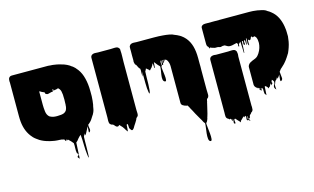

<svg xmlns="http://www.w3.org/2000/svg" viewBox="-102 -871 2445 1493"><g transform="rotate(-15 1120.5 -125.0)"><path d="M484 199Q484 200 482.5 199.5Q481 199 481 198Q479 193 478.5 187.5Q478 182 477 176Q476 166 475 156Q474 146 473 136Q472 121 471.5 97.5Q471 74 470 51Q469 28 467 13Q466 13 464 15Q458 21 455 23Q448 30 442.5 36.5Q437 43 432 50Q432 50 426.5 55Q421 60 419 62Q417 81 417 100.5Q417 120 415 139Q415 147 414 162Q413 177 412.5 186.5Q412 196 410 188Q399 177 400 172.5Q401 168 406 165Q411 162 412 157.5Q413 153 402 142Q398 122 399.5 101.5Q401 81 399 62Q394 57 390 51.5Q386 46 382 42Q372 31 363 24Q360 23 357 25Q354 28 354 29Q352 27 352 20Q351 20 351 19.5Q351 19 350 19Q347 20 347.5 24.5Q348 29 346 31Q346 32 342 28Q340 25 338.5 21Q337 17 334 14Q331 10 330 12.5Q329 15 327 15Q327 15 323 12.5Q319 10 317 10Q314 10 310.5 10Q307 10 303 9Q293 9 282.5 8Q272 7 262 6Q252 4 243 2.5Q234 1 226 -1L214 -4Q213 -4 212 -5Q179 -13 148 -31Q138 -37 128 -45Q116 -53 103 -66Q102 -68 101 -69Q100 -70 99 -71Q51 -124 43 -207Q42 -218 41.5 -229Q41 -240 41 -250V-522Q39 -533 41 -546Q42 -557 49.5 -564Q57 -571 68 -571H339Q350 -571 361 -571Q372 -571 383 -569Q389 -569 395 -568.5Q401 -568 406 -567Q429 -564 449 -559Q469 -554 486 -548Q497 -544 507 -539Q517 -534 525 -529L541 -517Q542 -517 542.5 -516.5Q543 -516 544 -516Q546 -514 551.5 -509.5Q557 -505 563 -499Q566 -496 567 -494Q596 -463 610 -420Q624 -377 627 -326Q627 -319 627.5 -310Q628 -301 628 -290V-255Q627 -237 625.5 -219Q624 -201 621 -185Q620 -184 620 -182.5Q620 -181 619 -179Q617 -166 614.5 -153.5Q612 -141 607 -130Q606 -126 603 -122Q602 -118 599 -114Q596 -110 594 -107Q586 -93 578 -82Q576 -78 573 -75Q570 -72 568 -69L558 -59Q556 -58 550 -52H549Q549 -51 548.5 -51Q548 -51 548 -51L544 -47Q543 -33 547 -16Q551 1 540 10Q534 15 534 7Q534 -1 535.5 -14.5Q537 -28 537 -37Q532 -28 527 -18Q522 -8 517 1Q511 12 510.5 13.5Q510 15 503 23Q502 23 501 24.5Q500 26 499 25Q498 20 498 16Q498 12 498 8Q497 9 497 11Q497 13 496 15Q495 18 494 20.5Q493 23 492 26Q491 28 489.5 30.5Q488 33 488 35Q487 46 487 68.5Q487 91 486.5 117Q486 143 485.5 165.5Q485 188 484 199ZM243 -392V-287Q243 -265 246.5 -235Q250 -205 269 -189Q275 -185 281 -183Q283 -182 286.5 -181Q290 -180 293 -179Q294 -179 294.5 -178.5Q295 -178 296 -178Q310 -175 323 -175H331Q365 -175 383 -182Q391 -185 399 -193Q402 -196 404 -199Q406 -202 407 -205Q409 -209 410 -213Q411 -217 412 -221Q413 -225 413.5 -229.5Q414 -234 414 -238Q415 -242 415 -246.5Q415 -251 415 -255Q417 -285 415 -314Q415 -319 415 -322.5Q415 -326 414 -330Q413 -341 410.5 -352Q408 -363 401 -372Q399 -375 394 -380Q390 -383 384.5 -380.5Q379 -378 374 -377Q371 -376 368 -376.5Q365 -377 362 -376L357 -374Q354 -371 353 -372Q352 -375 352.5 -381.5Q353 -388 349 -386Q345 -385 346 -379Q347 -373 345 -368Q345 -367 340 -367Q335 -367 333 -367Q325 -366 315.5 -362.5Q306 -359 298 -360Q296 -361 291.5 -362.5Q287 -364 285 -366Q284 -369 283.5 -372.5Q283 -376 281 -379Q280 -381 278 -381Q276 -381 274 -382Q262 -386 249 -395Q248 -395 245.5 -396.5Q243 -398 243 -392Z M936 -59Q936 -49 937 -38Q938 -27 935 -18Q935 -17 934.5 -16.5Q934 -16 934 -15Q933 -15 931 -11L925 -5Q923 -3 921 -2L920 -1Q919 3 917 7Q915 11 913 15Q908 25 901.5 34Q895 43 889 53Q885 60 880.5 67.5Q876 75 869 80Q862 84 857 78Q852 72 849 67Q848 65 847 63.5Q846 62 845 60Q844 52 844 43Q844 34 843 26Q842 26 842 26.5Q842 27 841 27Q840 27 839.5 27.5Q839 28 837 28Q836 29 835 28.5Q834 28 833 29Q832 42 831.5 55.5Q831 69 829 82Q828 83 827 81Q826 79 824 78L815 65Q808 52 798 39Q791 30 781 21Q779 17 776 17Q775 18 773 20Q771 22 769 24Q760 27 753 23Q749 21 746 17Q743 13 739 9L733 3Q730 0 721 -1Q717 -3 716 -4Q703 -12 703 -26Q703 -28 702.5 -30.5Q702 -33 702 -35Q702 -43 702.5 -50Q703 -57 703 -64V-528Q703 -536 703 -544.5Q703 -553 708 -560L714 -566Q719 -569 726 -571Q735 -573 745 -572Q755 -571 763 -571H865Q877 -571 889.5 -572Q902 -573 914 -571Q916 -571 918 -570Q927 -566 932 -558Q936 -554 936 -548.5Q936 -543 936 -540Q938 -518 937 -493.5Q936 -469 936 -446Z M1504 -75Q1504 -66 1504.5 -56.5Q1505 -47 1505 -37Q1505 -33 1505 -29.5Q1505 -26 1504 -22Q1504 -24 1503 -20.5Q1502 -17 1503 -18Q1503 -18 1503 -17.5Q1503 -17 1502 -17Q1501 -13 1497 -9Q1494 -5 1489 -3Q1489 -1 1487 3Q1487 5 1485 11Q1484 13 1484 17.5Q1484 22 1482 23Q1482 27 1481 29L1469 80Q1465 96 1462 109.5Q1459 123 1455 133Q1455 135 1454 135Q1453 142 1451 148Q1449 154 1446 160Q1444 164 1441.5 169Q1439 174 1434 176Q1433 187 1436 212Q1439 237 1441.5 263.5Q1444 290 1442 307.5Q1440 325 1429 321Q1418 317 1416 298.5Q1414 280 1416.5 255.5Q1419 231 1422.5 208.5Q1426 186 1425 175L1421 171Q1420 170 1419 169Q1418 168 1416 164L1415 163Q1411 155 1407 147Q1403 139 1398 132L1371 85Q1364 72 1357.5 59Q1351 46 1343 33Q1339 23 1332 13Q1331 11 1329.5 9.5Q1328 8 1326 6Q1326 7 1324 9Q1323 10 1322 8.5Q1321 7 1320 6L1315 3Q1312 6 1312 6Q1309 6 1307 3.5Q1305 1 1304 0L1299 -1Q1295 -3 1292 -5Q1281 -13 1281 -26V-77Q1281 -88 1281 -120Q1281 -152 1281 -189.5Q1281 -227 1281 -259Q1281 -291 1281 -302V-321Q1281 -348 1269 -369Q1269 -369 1269 -369.5Q1269 -370 1268 -370Q1264 -377 1256 -382Q1256 -383 1255 -383Q1256 -382 1256 -382Q1258 -380 1252 -380Q1253 -381 1253 -382Q1253 -383 1254 -384Q1253 -383 1253 -381Q1253 -379 1251 -380Q1249 -380 1249 -382Q1248 -383 1248 -384Q1248 -385 1247 -385Q1246 -385 1246 -380V-374Q1245 -371 1243 -371Q1241 -371 1241 -375.5Q1241 -380 1241 -384V-386Q1240 -386 1240 -385.5Q1240 -385 1240 -385Q1236 -381 1239 -372Q1242 -363 1236 -362Q1230 -362 1231 -370.5Q1232 -379 1232 -385Q1231 -385 1230 -384.5Q1229 -384 1228 -384Q1227 -381 1227.5 -377Q1228 -373 1228 -369Q1230 -361 1230 -356Q1230 -354 1229 -350.5Q1228 -347 1223 -347Q1219 -346 1219 -353.5Q1219 -361 1221 -370.5Q1223 -380 1222 -384Q1220 -383 1217 -383Q1213 -377 1213.5 -369Q1214 -361 1215 -352Q1216 -351 1216 -348Q1216 -347 1215.5 -343Q1215 -339 1215 -339Q1215 -339 1215 -339Q1215 -339 1215 -339H1211Q1210 -328 1213 -306.5Q1216 -285 1218.5 -263Q1221 -241 1219 -227.5Q1217 -214 1206 -219Q1195 -224 1193 -239.5Q1191 -255 1194 -274.5Q1197 -294 1200 -312.5Q1203 -331 1202 -342Q1198 -345 1195 -349Q1192 -352 1188.5 -355.5Q1185 -359 1182 -363Q1174 -373 1169 -380Q1168 -381 1167 -382Q1166 -383 1165 -384Q1163 -384 1163 -384Q1162 -373 1161.5 -361.5Q1161 -350 1159 -339Q1159 -338 1155 -342Q1154 -353 1154 -361Q1154 -369 1151 -380Q1148 -373 1145 -366Q1142 -359 1137 -353Q1136 -351 1134 -349Q1133 -348 1132.5 -347Q1132 -346 1130 -345L1124 -339Q1122 -335 1120 -333Q1118 -331 1116 -331Q1114 -333 1113.5 -335Q1113 -337 1111 -338Q1110 -340 1108 -341Q1106 -342 1104 -343Q1103 -344 1101.5 -346Q1100 -348 1098 -349Q1096 -351 1091 -354Q1090 -353 1089.5 -351Q1089 -349 1088 -347Q1086 -345 1084 -339Q1080 -335 1080 -331Q1079 -316 1078.5 -288Q1078 -260 1077.5 -231.5Q1077 -203 1075 -188Q1075 -182 1074 -176Q1073 -170 1071 -165Q1071 -164 1070 -161Q1069 -158 1067 -159Q1065 -161 1064.5 -164.5Q1064 -168 1063 -171Q1062 -179 1061 -187Q1060 -195 1059 -202Q1058 -217 1057.5 -243Q1057 -269 1057 -295Q1057 -321 1055 -336Q1055 -340 1054.5 -334Q1054 -328 1053.5 -319.5Q1053 -311 1052.5 -305Q1052 -299 1051 -303Q1047 -317 1048.5 -332.5Q1050 -348 1048 -363L1042 -369Q1038 -373 1037 -376Q1037 -377 1036.5 -377.5Q1036 -378 1036 -378Q1033 -383 1030.5 -389Q1028 -395 1025 -400Q1021 -402 1019.5 -404.5Q1018 -407 1016 -410Q1015 -415 1014.5 -417.5Q1014 -420 1013 -422Q1011 -432 1013 -441Q1012 -460 1012.5 -479.5Q1013 -499 1013 -517Q1013 -524 1012.5 -531.5Q1012 -539 1013 -546Q1013 -551 1014 -553Q1016 -557 1018 -559Q1022 -566 1030 -569Q1034 -571 1037 -571Q1045 -573 1055 -572Q1065 -571 1073 -571H1213Q1252 -571 1286 -568Q1312 -566 1336 -561.5Q1360 -557 1371 -550Q1382 -546 1392 -541.5Q1402 -537 1412 -531Q1414 -530 1417 -528Q1420 -526 1423 -524Q1440 -512 1453 -497L1458 -491Q1481 -463 1492.5 -422.5Q1504 -382 1504 -327V-283Q1505 -270 1504.5 -258Q1504 -246 1504 -233Z M2175 -161Q2173 -157 2170 -153Q2167 -149 2165 -146Q2162 -141 2158.5 -136.5Q2155 -132 2151 -127Q2148 -124 2145.5 -120.5Q2143 -117 2140 -114Q2136 -110 2133 -106.5Q2130 -103 2126 -100Q2120 -94 2114 -88.5Q2108 -83 2102 -78Q2100 -75 2098 -71.5Q2096 -68 2093 -66Q2093 -66 2093 -65.5Q2093 -65 2092 -65L2089 -59Q2089 -47 2091.5 -33Q2094 -19 2094 -7.5Q2094 4 2084 11Q2077 16 2076 8Q2075 0 2077 -14Q2079 -28 2080 -40Q2078 -35 2073 -29Q2069 -22 2063 -16Q2060 -13 2060 -12Q2059 -15 2058.5 -18Q2058 -21 2058 -25Q2057 -22 2053 -16L2048 -8Q2045 -5 2042 -3Q2041 -2 2040.5 -2Q2040 -2 2039 -1Q2035 6 2033.5 11.5Q2032 17 2032 20Q2032 20 2031.5 20Q2031 20 2031 19Q2027 15 2026.5 23Q2026 31 2026.5 43Q2027 55 2028 62.5Q2029 70 2027 65Q2013 50 2016 38.5Q2019 27 2025 16Q2031 5 2023 -6L2018 -12L2014 -16Q2006 -1 2008 3.5Q2010 8 2012 9Q2014 10 2007 16Q2004 17 2003 20Q2002 21 2001 24Q2000 27 2000 26Q1999 21 1998.5 16.5Q1998 12 1998 7Q1993 18 1988 26Q1987 29 1985 31Q1983 33 1982 34Q1978 36 1977 36Q1976 37 1975.5 40Q1975 43 1973 42Q1971 42 1971 39Q1971 36 1969 34L1963 28Q1957 22 1960 24Q1963 26 1954 19Q1953 20 1950 20Q1947 20 1947 20Q1945 37 1945 54.5Q1945 72 1943 89Q1943 90 1941.5 87.5Q1940 85 1939 84L1931 73Q1929 56 1929.5 50.5Q1930 45 1930 41Q1930 37 1924 25Q1923 26 1921.5 26Q1920 26 1919 27Q1918 31 1917.5 36Q1917 41 1915 45Q1914 46 1913 44Q1912 42 1910 41Q1899 30 1900 29Q1901 28 1905.5 30.5Q1910 33 1911.5 32.5Q1913 32 1904 22Q1904 25 1902 27Q1901 28 1900 24.5Q1899 21 1896 17H1895Q1891 20 1892.5 24.5Q1894 29 1890 15Q1887 15 1886 14Q1881 12 1878 8Q1869 0 1867 -13V-156Q1867 -163 1870 -169Q1872 -174 1874 -176Q1876 -179 1882 -185Q1885 -187 1888 -189Q1891 -191 1894 -192Q1906 -199 1919.5 -203.5Q1933 -208 1943 -215Q1950 -220 1955.5 -227Q1961 -234 1966 -241Q1966 -242 1966.5 -242Q1967 -242 1967 -243Q1978 -260 1984 -279.5Q1990 -299 1991 -319Q1991 -346 1984 -361Q1983 -366 1978 -370Q1977 -372 1976 -373Q1975 -374 1974 -375Q1973 -375 1973 -376Q1972 -376 1971.5 -376.5Q1971 -377 1970 -377Q1967 -378 1964 -376Q1961 -374 1958 -373Q1955 -373 1954 -374Q1950 -379 1952.5 -379Q1955 -379 1946 -382Q1941 -378 1939 -370Q1937 -362 1930 -358Q1925 -356 1921 -360Q1920 -362 1918 -364.5Q1916 -367 1915 -365Q1913 -358 1913.5 -345.5Q1914 -333 1914 -324.5Q1914 -316 1910 -322Q1903 -335 1905.5 -350Q1908 -365 1906 -379Q1902 -379 1902 -378Q1901 -368 1900.5 -358Q1900 -348 1898 -338Q1898 -335 1896.5 -330.5Q1895 -326 1894 -329Q1892 -339 1892.5 -349.5Q1893 -360 1891 -370L1887 -366Q1881 -364 1883 -364Q1881 -357 1883.5 -344Q1886 -331 1878 -334Q1871 -337 1873 -347.5Q1875 -358 1874 -366Q1873 -365 1870 -365Q1869 -364 1867.5 -364.5Q1866 -365 1866 -364Q1865 -342 1864.5 -320Q1864 -298 1862 -275Q1862 -274 1860 -274Q1858 -274 1858 -275Q1857 -297 1856.5 -319.5Q1856 -342 1854 -364Q1854 -364 1851 -364Q1850 -361 1847.5 -358.5Q1845 -356 1843 -354Q1841 -352 1838 -352Q1837 -348 1837.5 -339Q1838 -330 1833 -332Q1828 -334 1830 -341.5Q1832 -349 1830 -355Q1829 -357 1827.5 -358.5Q1826 -360 1823 -363Q1810 -361 1797 -357Q1784 -353 1771 -353Q1759 -352 1749 -357.5Q1739 -363 1729 -369H1713Q1709 -368 1705 -367Q1701 -366 1696 -365Q1689 -365 1683.5 -367.5Q1678 -370 1671 -370Q1667 -371 1661.5 -370Q1656 -369 1651 -370Q1644 -372 1635.5 -374.5Q1627 -377 1619 -380Q1618 -381 1617 -382Q1616 -383 1615 -383Q1614 -382 1612 -378Q1612 -375 1610 -375Q1611 -375 1608 -380Q1607 -383 1605.5 -386.5Q1604 -390 1603 -391Q1601 -393 1598.5 -395.5Q1596 -398 1597 -397L1594 -403Q1592 -410 1592 -421V-546Q1592 -557 1601 -564Q1610 -571 1624 -571H1980Q1996 -571 2010 -570Q2024 -569 2037 -567Q2043 -566 2048.5 -565.5Q2054 -565 2059 -563Q2079 -560 2095 -554.5Q2111 -549 2119 -541Q2126 -537 2133.5 -532.5Q2141 -528 2147 -522Q2176 -499 2193 -466Q2210 -433 2217 -392Q2219 -385 2221 -362Q2221 -359 2221.5 -352Q2222 -345 2222 -338V-331Q2223 -320 2222.5 -310Q2222 -300 2220 -291Q2218 -268 2212 -246Q2206 -224 2198 -204Q2189 -179 2180 -169Q2179 -167 2178 -165Q2177 -163 2175 -161ZM1769 230Q1758 219 1759 223Q1760 227 1765 236Q1770 245 1771 249Q1772 253 1761 242Q1754 240 1756.5 228.5Q1759 217 1757 210Q1757 209 1755.5 207.5Q1754 206 1754 208Q1753 213 1754 222Q1755 231 1755 237Q1755 243 1750 240Q1743 234 1745.5 222.5Q1748 211 1746 202Q1744 203 1742 204Q1740 205 1738 206H1733Q1733 211 1731 211Q1729 212 1729.5 208Q1730 204 1728 202L1704 226Q1702 227 1699 230Q1698 232 1697.5 235Q1697 238 1695 240Q1694 241 1692.5 239.5Q1691 238 1690 237Q1689 235 1688.5 232.5Q1688 230 1686 229Q1684 226 1679 223Q1678 221 1673 216Q1668 211 1662 204Q1661 203 1660.5 203Q1660 203 1659 202Q1658 202 1657.5 203Q1657 204 1656 204Q1656 206 1652 206Q1651 215 1653.5 228.5Q1656 242 1648 239Q1640 237 1642 226Q1644 215 1644 205Q1641 205 1639 203Q1638 207 1638 210Q1638 213 1635 214Q1632 215 1632.5 209.5Q1633 204 1631 201Q1631 200 1630.5 199.5Q1630 199 1630 198Q1626 196 1622 193Q1618 199 1617 197Q1609 189 1611.5 190Q1614 191 1617 193.5Q1620 196 1612 191L1610 190L1604 187Q1592 178 1592 165Q1591 158 1591.5 150.5Q1592 143 1592 136V-289Q1592 -294 1593 -297Q1595 -303 1597 -305L1603 -311Q1606 -313 1609 -314Q1612 -315 1615 -316Q1623 -318 1630.5 -317.5Q1638 -317 1645 -316H1742Q1750 -316 1763 -317Q1776 -318 1787 -316Q1799 -314 1806 -302Q1809 -298 1809 -290Q1811 -282 1810.5 -273Q1810 -264 1809 -257V132Q1809 136 1809 140Q1809 144 1810 148Q1810 149 1809.5 156Q1809 163 1809 166Q1809 172 1806.5 176Q1804 180 1803 181Q1800 186 1794 188Q1791 194 1785 200Q1781 204 1778 205Q1777 208 1776 211.5Q1775 215 1774 219Q1773 222 1772 227Q1771 232 1769 230Z"/></g></svg>

Font: Rubik Wet Paint
Style: Regular
Weight: 400
Designer: Hubert and Fischer, NaN
Foundry: Hubert and Fischer, NaN
Version: Version 2.200